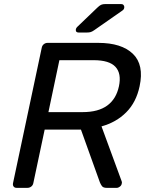

<svg xmlns="http://www.w3.org/2000/svg" viewBox="-20 -907 700 927"><path d="M60.6 0Q50.4 0 45.7 -6.4Q40.9 -12.7 42.9 -22.9L181.5 -676.3Q183.5 -687.3 191.5 -693.6Q199.4 -700 209.6 -700H454.4Q566.7 -700 621.6 -647.2Q676.4 -594.4 654 -490.3Q637.6 -412.8 589.2 -364.5Q540.9 -316.2 470.1 -296.8L567.6 -31.4Q568.6 -28.4 568.7 -26Q568.8 -23.6 567.8 -20.4Q566.6 -12.2 559 -6.1Q551.4 0 543.2 0H495.1Q478.3 0 472 -8.8Q465.8 -17.6 462.1 -27L370.8 -281.4H195.7L140.9 -22.9Q138.9 -12.7 131 -6.4Q123 0 112 0ZM213.8 -365.7H379.4Q454.4 -365.7 497.9 -397.5Q541.3 -429.2 554.3 -490.7Q567.2 -552.1 537.4 -584.3Q507.7 -616.4 432.3 -616.4H266.7ZM359.8 -750Q345.4 -750 346 -762.7Q346.4 -770.7 353.2 -777.4L449.1 -869.3Q459.9 -879.9 467.9 -883.7Q475.9 -887.5 490.1 -887.5H564.2Q572.4 -887.5 576.4 -882.8Q580.4 -878.1 580.1 -872.4Q579.9 -862.1 571.2 -856.3L435 -761.3Q425 -754.3 417.8 -752.2Q410.7 -750 399.6 -750Z"/></svg>

Font: Rubik Light
Style: Italic
Weight: 300
Italic angle: -12°
Designer: Hubert and Fischer
Foundry: Hubert and Fischer
Version: Version 2.300;gftools[0.9.30]